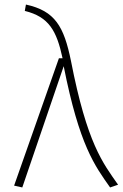

<svg xmlns="http://www.w3.org/2000/svg" viewBox="-20 -818 539 844"><path d="M94 -798 89 -770C195 -744 229 -683 255 -562H239L42 -2L78 6L260 -527C329 -178 397 -89 464 6L499 -6C432 -102 363 -186 292 -550C261 -702 222 -770 94 -798Z"/></svg>

Font: Glow Sans SC Normal ExtraLight
Style: Regular
Weight: 200
Designer: Ryoko NISHIZUKA (kana, bopomofo & ideographs); Paul D. Hunt (Latin, Greek & Cyrillic); Sandoll Communications, Soo-young
Version: Version 0.93